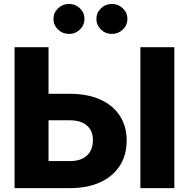

<svg xmlns="http://www.w3.org/2000/svg" viewBox="-20 -971 975 991"><path d="M230.5 -486.8H340.8Q431.2 -486.8 496.8 -457.5Q562.5 -428.2 598.1 -374Q633.8 -319.8 633.8 -246.1Q633.8 -170.4 598.1 -115.2Q562.5 -60.1 496.8 -30Q431.2 0 340.8 0H55.2V-727.5H230.5ZM230.5 -350.1V-139.6H340.8Q397.5 -139.6 428.5 -168Q459.5 -196.3 459.5 -248Q459.5 -296.4 428.5 -323.2Q397.5 -350.1 340.8 -350.1ZM879.9 -727.5V0H704.6V-727.5ZM335.9 -795.9Q303.2 -795.9 279.5 -818.6Q255.9 -841.3 255.9 -873.5Q255.9 -905.3 279.5 -928Q303.2 -950.7 335.9 -950.7Q369.1 -950.7 392.6 -928Q416 -905.3 416 -873.5Q416 -841.3 392.6 -818.6Q369.1 -795.9 335.9 -795.9ZM557.6 -795.9Q524.4 -795.9 501 -818.6Q477.5 -841.3 477.5 -873.5Q477.5 -905.3 501 -928Q524.4 -950.7 557.6 -950.7Q590.3 -950.7 614 -928Q637.7 -905.3 637.7 -873.5Q637.7 -841.3 614 -818.6Q590.3 -795.9 557.6 -795.9Z"/></svg>

Font: Inter Extra Bold
Style: Regular
Weight: 800
Designer: Rasmus Andersson
Foundry: rsms
Version: Version 4.000;git-3c8e0fc